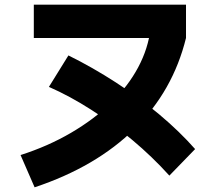

<svg xmlns="http://www.w3.org/2000/svg" viewBox="-20 -790 920 820"><path d="M67.8 -127.8Q185.6 -165.6 283.3 -222.8Q381.1 -280 453.9 -350.6Q526.7 -421.1 570 -502.2Q613.3 -583.3 623.3 -670L664.4 -627.8H124.4V-770H774.4V-627.8Q718.9 -402.2 555 -240Q391.1 -77.8 127.8 10ZM703.3 -40Q630 -121.1 545 -192.2Q460 -263.3 368.9 -321.7Q277.8 -380 188.9 -418.9L272.2 -553.3Q375.6 -502.2 475 -437.8Q574.4 -373.3 661.1 -300.6Q747.8 -227.8 813.3 -153.3Z"/></svg>

Font: Paperlogy 8 ExtraBold
Style: Regular
Weight: 800
Designer: redesigned by Lee Juim, glyphs from Gmarket Sans & Montserrat
Foundry: PT&
Version: Version 1.001